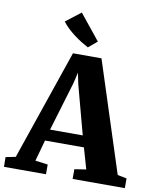

<svg xmlns="http://www.w3.org/2000/svg" viewBox="-129 -1077 948 1157"><g transform="rotate(10 345.0 -498.5)"><path d="M35.5 -71.5 266.5 -746H441L659.5 -70.5L715.5 -59.5V0H396V-59.5L467 -70.5L430 -199H192L156 -69.5L233 -59.5V0H-24L-25 -59.5ZM410.5 -269 330.5 -567.5 316.5 -636 300 -567 210.5 -269ZM348 -797Q328 -807.5 306 -821.2Q284 -835 262 -851.5Q240 -868 220 -886.8Q200 -905.5 184.5 -926L276.5 -997L402 -841.5L349 -797Z"/></g></svg>

Font: Merriweather 36pt Black
Style: Regular
Weight: 900
Version: Version 2.100